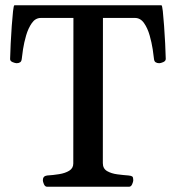

<svg xmlns="http://www.w3.org/2000/svg" viewBox="-20 -713 671 733"><path d="M160.2 0Q151.9 0 147.7 -9.8Q143.6 -19.5 143.6 -24.9Q143.6 -41 159.7 -43Q182.6 -44.4 205.8 -48.1Q229 -51.8 244.4 -61.3Q259.8 -70.8 259.8 -88.9L260.3 -644.5H136.2Q115.2 -644.5 101.6 -625Q87.9 -605.5 79.8 -577.9Q71.8 -550.3 67.9 -524.9Q64 -499.5 63 -487.8Q62 -478.5 56.6 -475.1Q51.3 -471.7 43.5 -471.7Q38.1 -471.7 28.1 -475.8Q18.1 -480 18.6 -488.3Q19 -512.2 20.8 -546.6Q22.5 -581.1 24.9 -614.5Q27.3 -647.9 29.8 -670.4Q32.2 -692.9 35.2 -692.9H596.2Q599.1 -692.9 601.6 -670.4Q604 -647.9 606.4 -614.5Q608.9 -581.1 610.6 -546.6Q612.3 -512.2 612.8 -488.3Q612.8 -480 603 -475.8Q593.3 -471.7 587.9 -471.7Q580.1 -471.7 574.5 -475.1Q568.8 -478.5 567.9 -487.8Q566.9 -499.5 563 -524.9Q559.1 -550.3 551.3 -577.9Q543.5 -605.5 529.8 -625Q516.1 -644.5 495.1 -644.5H373L372.6 -90.3Q372.6 -69.3 388.9 -59.8Q405.3 -50.3 428.5 -47.4Q451.7 -44.4 471.2 -43Q481.4 -42 485.1 -39.1Q488.8 -36.1 488.8 -24.9Q488.8 -19.5 484.6 -9.8Q480.5 0 472.2 0Z"/></svg>

Font: Gelasio Medium
Style: Regular
Weight: 500
Designer: Eben Sorkin
Foundry: Eben Sorkin
Version: Version 1.008